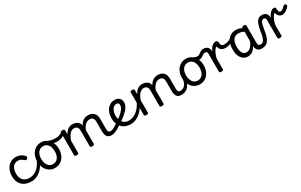

<svg xmlns="http://www.w3.org/2000/svg" viewBox="240 -2011 5522 3522"><g transform="rotate(-30 3001.5 -250.0)"><path d="M332 17Q205 17 134 -53Q63 -123 63 -250Q63 -309 80.5 -358Q98 -407 129 -443Q160 -479 202.5 -499Q245 -519 296 -519Q342 -519 390 -499Q438 -479 474 -435Q485 -421 482 -411.5Q479 -402 468 -390Q455 -377 444 -374Q433 -371 421 -381Q393 -404 366.5 -421.5Q340 -439 296 -439Q263 -439 236 -426Q209 -413 190.5 -388Q172 -363 162 -328.5Q152 -294 152 -250Q152 -190 173 -147Q194 -104 235 -81Q276 -58 332 -58Q346 -58 353.5 -46.5Q361 -35 361 -20.5Q361 -6 354 5.5Q347 17 332 17Z M330 17Q321 17 316.5 5.5Q312 -6 312 -20.5Q312 -35 317 -46.5Q322 -58 332 -58Q387 -58 437 -82Q487 -106 529 -152.5Q571 -199 602 -266Q607 -276 619.5 -273Q632 -270 642 -260.5Q652 -251 648 -241Q615 -157 565 -99.5Q515 -42 455 -12.5Q395 17 330 17Z M831 19Q764 19 711.5 -15Q659 -49 629 -109.5Q599 -170 599 -250Q599 -309 616 -358Q633 -407 664.5 -443Q696 -479 738 -499Q780 -519 831 -519Q898 -519 950 -484.5Q1002 -450 1032 -389.5Q1062 -329 1062 -251Q1062 -204 1051 -163Q1040 -122 1019.5 -88.5Q999 -55 970.5 -31Q942 -7 906.5 6Q871 19 831 19ZM831 -61Q864 -61 890 -74.5Q916 -88 935 -113Q954 -138 964 -173Q974 -208 974 -251Q974 -308 956.5 -350.5Q939 -393 907 -416Q875 -439 831 -439Q799 -439 772 -426Q745 -413 726 -387.5Q707 -362 697 -327.5Q687 -293 687 -250Q687 -193 705 -150.5Q723 -108 755 -84.5Q787 -61 831 -61Z M1103 -381Q1059 -381 1013.5 -393.5Q968 -406 906 -440Q893 -446 891 -457.5Q889 -469 894 -479.5Q899 -490 908.5 -495Q918 -500 929 -494Q972 -470 1014 -460Q1056 -450 1106 -450Q1137 -450 1165 -456Q1193 -462 1216.5 -474Q1240 -486 1255 -503Q1263 -511 1272 -507.5Q1281 -504 1288 -494.5Q1295 -485 1295.5 -473.5Q1296 -462 1287 -454Q1256 -427 1226.5 -411Q1197 -395 1167 -388Q1137 -381 1103 -381Z M2030 17Q1999 17 1976 8.5Q1953 0 1937.5 -18.5Q1922 -37 1914 -65.5Q1906 -94 1906 -135V-334Q1906 -368 1897 -391.5Q1888 -415 1868 -427Q1848 -439 1814 -439Q1785 -439 1757.5 -424.5Q1730 -410 1706 -380.5Q1682 -351 1664 -306Q1646 -261 1636 -201L1608 -200Q1608 -278 1625.5 -337.5Q1643 -397 1673 -438Q1703 -479 1742.5 -499Q1782 -519 1826 -519Q1874 -519 1911 -501.5Q1948 -484 1970 -445.5Q1992 -407 1992 -343V-138Q1992 -94 2004 -76Q2016 -58 2049 -58Q2063 -58 2069.5 -46.5Q2076 -35 2074.5 -20.5Q2073 -6 2062 5.5Q2051 17 2030 17ZM1285 15Q1264 15 1253.5 8.5Q1243 2 1243 -11V-489Q1243 -502 1253.5 -508.5Q1264 -515 1285 -515Q1307 -515 1318 -508.5Q1329 -502 1329 -489V-401Q1346 -435 1366.5 -457.5Q1387 -480 1409 -493.5Q1431 -507 1453 -513Q1475 -519 1494 -519Q1541 -519 1579 -501.5Q1617 -484 1639 -445.5Q1661 -407 1661 -343V-11Q1661 2 1650 8.5Q1639 15 1617 15Q1595 15 1584.5 8.5Q1574 2 1574 -11V-334Q1574 -368 1565.5 -391.5Q1557 -415 1536.5 -427Q1516 -439 1482 -439Q1460 -439 1438.5 -428.5Q1417 -418 1396.5 -396Q1376 -374 1359 -342Q1342 -310 1329 -268V-11Q1329 2 1318 8.5Q1307 15 1285 15Z M2030 17Q2016 17 2009.5 5.5Q2003 -6 2004.5 -20.5Q2006 -35 2017 -46.5Q2028 -58 2049 -58Q2069 -58 2096.5 -69Q2124 -80 2156.5 -100Q2189 -120 2224 -147Q2237 -158 2248.5 -154.5Q2260 -151 2266.5 -140Q2273 -129 2272.5 -115.5Q2272 -102 2260 -92Q2216 -58 2174 -33.5Q2132 -9 2095 4Q2058 17 2030 17Z M2229 -146Q2282 -183 2321 -215.5Q2360 -248 2385.5 -277.5Q2411 -307 2424 -334.5Q2437 -362 2437 -387Q2437 -415 2421.5 -427Q2406 -439 2382 -439Q2357 -439 2335.5 -425Q2314 -411 2298 -386Q2282 -361 2273 -328.5Q2264 -296 2264 -260Q2264 -210 2277 -172Q2290 -134 2313.5 -108Q2337 -82 2368.5 -69.5Q2400 -57 2438 -57Q2453 -57 2460 -45.5Q2467 -34 2467 -19.5Q2467 -5 2460 6Q2453 17 2438 17Q2349 17 2291 -18Q2233 -53 2204.5 -114.5Q2176 -176 2176 -255Q2176 -310 2191 -358Q2206 -406 2235 -442.5Q2264 -479 2304 -499Q2344 -519 2394 -519Q2432 -519 2461.5 -503.5Q2491 -488 2508 -460Q2525 -432 2525 -395Q2525 -361 2512 -328.5Q2499 -296 2471 -262Q2443 -228 2400 -191.5Q2357 -155 2298 -114Z M2435 17Q2426 17 2421 6Q2416 -5 2416 -19.5Q2416 -34 2421 -45.5Q2426 -57 2435 -57Q2482 -57 2524.5 -73.5Q2567 -90 2603.5 -119Q2640 -148 2670 -187Q2700 -226 2721 -271Q2727 -281 2740 -278.5Q2753 -276 2762 -267Q2771 -258 2767 -248Q2746 -197 2713.5 -150Q2681 -103 2639 -65.5Q2597 -28 2545.5 -5.5Q2494 17 2435 17Z M3507 17Q3476 17 3453 8.5Q3430 0 3414.5 -18.5Q3399 -37 3391 -65.5Q3383 -94 3383 -135V-334Q3383 -368 3374 -391.5Q3365 -415 3345 -427Q3325 -439 3291 -439Q3262 -439 3234.5 -424.5Q3207 -410 3183 -380.5Q3159 -351 3141 -306Q3123 -261 3113 -201L3085 -200Q3085 -278 3102.5 -337.5Q3120 -397 3150 -438Q3180 -479 3219.5 -499Q3259 -519 3303 -519Q3351 -519 3388 -501.5Q3425 -484 3447 -445.5Q3469 -407 3469 -343V-138Q3469 -94 3481 -76Q3493 -58 3526 -58Q3540 -58 3546.5 -46.5Q3553 -35 3551.5 -20.5Q3550 -6 3539 5.5Q3528 17 3507 17ZM2762 15Q2741 15 2730.5 8.5Q2720 2 2720 -11V-489Q2720 -502 2730.5 -508.5Q2741 -515 2762 -515Q2784 -515 2795 -508.5Q2806 -502 2806 -489V-401Q2823 -435 2843.5 -457.5Q2864 -480 2886 -493.5Q2908 -507 2930 -513Q2952 -519 2971 -519Q3018 -519 3056 -501.5Q3094 -484 3116 -445.5Q3138 -407 3138 -343V-11Q3138 2 3127 8.5Q3116 15 3094 15Q3072 15 3061.5 8.5Q3051 2 3051 -11V-334Q3051 -368 3042.5 -391.5Q3034 -415 3013.5 -427Q2993 -439 2959 -439Q2937 -439 2915.5 -428.5Q2894 -418 2873.5 -396Q2853 -374 2836 -342Q2819 -310 2806 -268V-11Q2806 2 2795 8.5Q2784 15 2762 15Z M3507 17Q3493 17 3486.5 5.5Q3480 -6 3481.5 -20.5Q3483 -35 3494 -46.5Q3505 -58 3526 -58Q3553 -58 3575.5 -67Q3598 -76 3616.5 -95Q3635 -114 3648.5 -144Q3662 -174 3670 -215Q3673 -230 3686 -233.5Q3699 -237 3711 -232Q3723 -227 3721 -212Q3713 -153 3694.5 -109.5Q3676 -66 3648.5 -38.5Q3621 -11 3585.5 3Q3550 17 3507 17Z M3898 19Q3831 19 3778.5 -15Q3726 -49 3696 -109.5Q3666 -170 3666 -250Q3666 -309 3683 -358Q3700 -407 3731.5 -443Q3763 -479 3805 -499Q3847 -519 3898 -519Q3965 -519 4017 -484.5Q4069 -450 4099 -389.5Q4129 -329 4129 -251Q4129 -204 4118 -163Q4107 -122 4086.5 -88.5Q4066 -55 4037.5 -31Q4009 -7 3973.5 6Q3938 19 3898 19ZM3898 -61Q3931 -61 3957 -74.5Q3983 -88 4002 -113Q4021 -138 4031 -173Q4041 -208 4041 -251Q4041 -308 4023.5 -350.5Q4006 -393 3974 -416Q3942 -439 3898 -439Q3866 -439 3839 -426Q3812 -413 3793 -387.5Q3774 -362 3764 -327.5Q3754 -293 3754 -250Q3754 -193 3772 -150.5Q3790 -108 3822 -84.5Q3854 -61 3898 -61Z M4110 -379Q4097 -379 4079.5 -384Q4062 -389 4043 -398Q4024 -407 4005 -418Q3990 -427 3987 -439.5Q3984 -452 3988 -463.5Q3992 -475 4000.5 -480.5Q4009 -486 4016 -481Q4048 -464 4070 -457Q4092 -450 4109 -450Q4134 -450 4151.5 -460Q4169 -470 4185.5 -483Q4202 -496 4220 -506Q4238 -516 4265 -516Q4277 -516 4283 -504.5Q4289 -493 4289 -478.5Q4289 -464 4282.5 -452.5Q4276 -441 4262 -441Q4242 -441 4227 -432Q4212 -423 4195.5 -410.5Q4179 -398 4159 -388.5Q4139 -379 4110 -379Z M4352 15Q4331 15 4320.5 8.5Q4310 2 4310 -11V-377Q4310 -413 4300 -427Q4290 -441 4262 -441Q4248 -441 4240.5 -452.5Q4233 -464 4233 -478.5Q4233 -493 4241 -504.5Q4249 -516 4265 -516Q4295 -516 4316.5 -509.5Q4338 -503 4353.5 -489Q4369 -475 4378.5 -455.5Q4388 -436 4392 -410V-385Q4404 -419 4420 -444Q4436 -469 4454 -485.5Q4472 -502 4491 -510.5Q4510 -519 4528 -519Q4547 -519 4556.5 -507Q4566 -495 4566 -479Q4566 -463 4556.5 -451Q4547 -439 4528 -439Q4509 -439 4489.5 -424.5Q4470 -410 4452 -382.5Q4434 -355 4420 -318Q4406 -281 4396 -237V-11Q4396 2 4385 8.5Q4374 15 4352 15Z M4637 -325Q4592 -325 4561.5 -342Q4531 -359 4516 -391.5Q4501 -424 4501 -472L4528 -519Q4550 -519 4563.5 -509Q4577 -499 4577 -472Q4577 -445 4584.5 -427Q4592 -409 4610 -400.5Q4628 -392 4657 -392Q4675 -392 4702 -397.5Q4729 -403 4757.5 -416.5Q4786 -430 4810 -453Q4819 -463 4831.5 -458.5Q4844 -454 4848.5 -442Q4853 -430 4840 -417Q4813 -389 4779.5 -368Q4746 -347 4709.5 -336Q4673 -325 4637 -325Z M4919 17Q4864 17 4822 -11Q4780 -39 4756 -94Q4732 -149 4732 -232Q4732 -284 4742 -328.5Q4752 -373 4770.5 -408.5Q4789 -444 4816.5 -468.5Q4844 -493 4879 -506Q4914 -519 4957 -519Q4998 -519 5040 -504Q5082 -489 5117 -462V-386Q5077 -418 5040 -429Q5003 -440 4967 -440Q4940 -440 4917 -432Q4894 -424 4876.5 -407.5Q4859 -391 4846.5 -366.5Q4834 -342 4827.5 -309.5Q4821 -277 4821 -235Q4821 -183 4833 -144Q4845 -105 4869.5 -84Q4894 -63 4933 -63Q4970 -63 5003 -87.5Q5036 -112 5062.5 -160.5Q5089 -209 5106 -282L5123 -217Q5105 -130 5072.5 -78.5Q5040 -27 5000 -5Q4960 17 4919 17ZM5209 17Q5178 17 5155 8.5Q5132 0 5116.5 -18.5Q5101 -37 5093 -65.5Q5085 -94 5085 -135V-487Q5085 -501 5096 -508Q5107 -515 5128 -515Q5150 -515 5160.5 -508.5Q5171 -502 5171 -488V-138Q5171 -94 5183 -76Q5195 -58 5228 -58Q5238 -58 5243 -46.5Q5248 -35 5246.5 -20.5Q5245 -6 5236 5.5Q5227 17 5209 17Z M5210 17Q5201 17 5196.5 5.5Q5192 -6 5194 -20.5Q5196 -35 5204 -46.5Q5212 -58 5227 -58Q5250 -58 5267.5 -70Q5285 -82 5299 -107Q5313 -132 5323.5 -170Q5334 -208 5341 -259Q5352 -338 5368.5 -388Q5385 -438 5405.5 -466Q5426 -494 5451 -505Q5476 -516 5504 -516Q5514 -516 5518.5 -504.5Q5523 -493 5522 -478.5Q5521 -464 5515.5 -452.5Q5510 -441 5501 -441Q5489 -441 5477 -434Q5465 -427 5454.5 -408.5Q5444 -390 5434.5 -355.5Q5425 -321 5417 -267Q5405 -177 5385 -121Q5365 -65 5339 -35Q5313 -5 5280.5 6Q5248 17 5210 17Z M5591 15Q5570 15 5559.5 8.5Q5549 2 5549 -11V-377Q5549 -413 5538.5 -427Q5528 -441 5501 -441Q5486 -441 5479 -452.5Q5472 -464 5472 -478.5Q5472 -493 5480 -504.5Q5488 -516 5503 -516Q5532 -516 5554.5 -509.5Q5577 -503 5592 -489Q5607 -475 5616.5 -455.5Q5626 -436 5630 -410L5631 -385Q5643 -419 5659 -444Q5675 -469 5693 -485.5Q5711 -502 5729.5 -510.5Q5748 -519 5766 -519Q5780 -519 5791 -512Q5802 -505 5802 -481Q5802 -454 5807 -435.5Q5812 -417 5822 -408Q5832 -399 5845 -399Q5869 -399 5895 -419.5Q5921 -440 5950 -469Q5960 -478 5971 -475Q5982 -472 5991 -462Q6000 -452 6002.5 -440.5Q6005 -429 5997 -421Q5963 -382 5923.5 -356.5Q5884 -331 5844 -331Q5818 -331 5795.5 -342.5Q5773 -354 5758 -377Q5743 -400 5738 -433Q5722 -425 5707 -407Q5692 -389 5678 -363Q5664 -337 5653 -304.5Q5642 -272 5635 -235V-11Q5635 2 5624 8.5Q5613 15 5591 15Z"/></g></svg>

Font: Playwrite HR Lijeva
Style: Regular
Weight: 400
Designer: Veronika Burian, José Scaglione
Foundry: TypeTogether
Version: Version 1.002